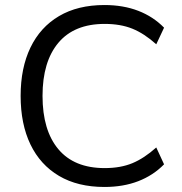

<svg xmlns="http://www.w3.org/2000/svg" viewBox="-20 -734 724 763"><path d="M395 9Q289 9 214.5 -35Q140 -79 101 -160Q62 -241 62 -353Q62 -464 101 -545Q140 -626 214.5 -670Q289 -714 395 -714Q470 -714 529.5 -691Q589 -668 632 -624L601 -558Q553 -601 506 -620Q459 -639 396 -639Q275 -639 212 -564Q149 -489 149 -353Q149 -216 212 -141Q275 -66 396 -66Q459 -66 506 -85.5Q553 -105 601 -148L632 -81Q589 -37 529.5 -14Q470 9 395 9Z"/></svg>

Font: Winston
Style: Regular
Weight: 400
Designer: Original fonts by Vernon Adams / Changes by Cristiano Sobral
Foundry: Original fonts by Vernon Adams / Changes by Cristiano Sobral
Version: Version 2.503;July 17, 2020;FontCreator 13.0.0.2655 64-bit